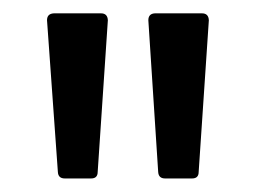

<svg xmlns="http://www.w3.org/2000/svg" viewBox="-20 -720 380 285"><path d="M49.8 -689.9 65.9 -464.8C66.2 -458.3 69.7 -455.1 76.2 -455.1H115.2C121.7 -455.1 125 -458.3 125 -464.8L140.1 -689.9C139.8 -696.8 136.4 -700.2 129.9 -700.2H60.1C53.2 -699.9 49.8 -696.5 49.8 -689.9ZM200.2 -689.9 214.8 -464.8C215.2 -458.3 218.6 -455.1 225.1 -455.1H265.1C271.6 -455.1 274.9 -458.3 274.9 -464.8L290 -689.9C289.7 -696.8 286.3 -700.2 279.8 -700.2H210C203.5 -699.9 200.2 -696.5 200.2 -689.9Z"/></svg>

Font: Numans
Style: Regular
Weight: 400
Designer: Jovanny Lemonad
Foundry: Jovanny Lemonad
Version: Version 001.001